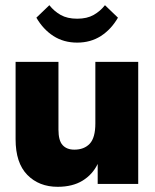

<svg xmlns="http://www.w3.org/2000/svg" viewBox="-20 -708 598 739"><path d="M202 11Q130 11 85 -35Q40 -81 40 -172V-470H205V-209Q205 -167 221 -149.5Q237 -132 266 -132Q304 -132 325.5 -155Q347 -178 347 -233V-470H512V0H356V-77Q336 -36 297.5 -12.5Q259 11 202 11ZM277 -544Q225 -544 185.5 -569.5Q146 -595 120 -640L170 -688Q188 -665 213.5 -650.5Q239 -636 277 -636Q315 -636 340.5 -650.5Q366 -665 384 -688L434 -640Q408 -595 368.5 -569.5Q329 -544 277 -544Z"/></svg>

Font: Tilda Sans Black
Style: Regular
Weight: 900
Designer: ParaType Ltd
Foundry: ParaType Ltd
Version: Version 1.009